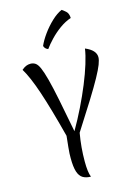

<svg xmlns="http://www.w3.org/2000/svg" viewBox="-161 -1175 883 1284"><g transform="rotate(-15 280.5 -533.0)"><path d="M305 -272Q288 -175 288 -78Q288 -2 302 31Q270 31 247.5 18Q225 5 214 -28.5Q203 -62 203 -124Q203 -139 203.5 -154.5Q204 -170 207 -198Q210 -226 215 -275Q163 -476 122.5 -596.5Q82 -717 45 -777Q61 -791 75.5 -797Q90 -803 106 -803Q125 -803 140 -793Q155 -783 168 -753.5Q181 -724 196 -667.5Q211 -611 229.5 -519.5Q248 -428 274 -291Q314 -360 349.5 -432.5Q385 -505 413.5 -574.5Q442 -644 460.5 -704Q479 -764 485 -807Q557 -777 557 -728Q557 -709 545 -678Q533 -647 505 -596Q477 -545 428 -466Q379 -387 305 -272ZM219 -896Q234 -931 263.5 -972Q293 -1013 329.5 -1047.5Q366 -1082 401 -1097Q411 -1091 428 -1076Q445 -1061 446 -1029Q405 -1015 367 -987.5Q329 -960 298 -927.5Q267 -895 247 -867Q237 -870 229 -878Q221 -886 219 -896Z"/></g></svg>

Font: Merienda Light
Style: Regular
Weight: 300
Designer: Eduardo Rodriguez Tunni
Foundry: Eduardo Rodriguez Tunni
Version: Version 2.001; ttfautohint (v1.8.4.7-5d5b)